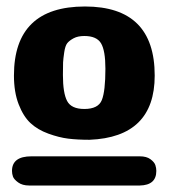

<svg xmlns="http://www.w3.org/2000/svg" viewBox="-20 -785 529 592"><path d="M17 -258Q17 -303 77 -303H411Q432 -303 444 -294Q456 -285 459 -276Q462 -267 462 -258Q462 -214 411 -213H70Q49 -213 36 -222.5Q23 -232 20 -240.5Q17 -249 17 -258ZM23 -552Q23 -765 242 -765Q457 -765 457 -552Q457 -362 256 -354Q219 -354 190.5 -357.5Q162 -361 129 -373Q96 -385 74 -405.5Q52 -426 37.5 -463.5Q23 -501 23 -552ZM174 -554Q174 -498 187 -473.5Q200 -449 240 -449Q283 -449 294 -476.5Q305 -504 305 -573Q305 -629 291.5 -651.5Q278 -674 240 -674Q220 -674 207 -667Q194 -660 187.5 -652Q181 -644 178 -623.5Q175 -603 174.5 -592.5Q174 -582 174 -554Z"/></svg>

Font: Coval
Style: Black
Weight: 1000
Foundry: Context Ltd
Version: Version 001.000